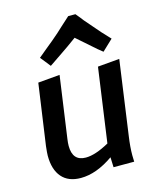

<svg xmlns="http://www.w3.org/2000/svg" viewBox="-120 -887 798 979"><g transform="rotate(-15 278.5 -397.0)"><path d="M185 10Q267 10 357 -53L359 0H468L467 -34Q467 -78 475 -133L530 -526L415 -516L360 -125Q286 -84 236 -84Q166 -84 166 -164Q166 -180 169 -200L215 -526L100 -516L54 -193Q50 -157 50 -143Q50 -70 84.5 -30Q119 10 185 10ZM462 -582 519 -636Q496 -661 476 -682L406 -763Q395 -778 373 -804H335Q310 -782 286.5 -760Q263 -738 259.5 -735Q256 -732 241.5 -719.5Q227 -707 223.5 -704Q220 -701 193.5 -679.5Q167 -658 141 -636L184 -582L256 -631Q262 -635 293 -656.5Q324 -678 338 -689L436 -603Z"/></g></svg>

Font: Brisa Sans Medium
Style: Italic
Weight: 600
Italic angle: -8°
Designer: Dalton Maag Ltd
Foundry: Dalton Maag Ltd
Version: Version 1.101;July 10, 2019;FontCreator 11.5.0.2425 64-bit